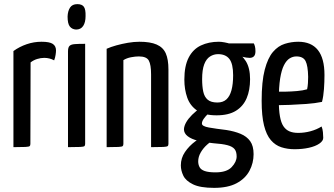

<svg xmlns="http://www.w3.org/2000/svg" viewBox="-20 -712 1616 929"><path d="M45 0V-465Q74 -486 109 -498Q144 -510 181 -510Q220 -510 235.5 -499.5Q251 -489 251 -468Q251 -460 249 -446.5Q247 -433 242 -420Q231 -426 219 -429Q207 -432 194 -432Q177 -432 159.5 -426.5Q142 -421 128 -410L127 -16Q127 -8 123.5 -5Q120 -2 103 -1Q86 0 45 0Z M309 0V-463Q309 -482 316 -489.5Q323 -497 341 -498.5Q359 -500 392 -500V-16Q392 -8 388.5 -5Q385 -2 368 -1Q351 0 309 0ZM348 -569Q329 -570 318 -583.5Q307 -597 307 -632Q308 -659 319 -675.5Q330 -692 354 -692Q377 -692 386 -679Q395 -666 394 -634Q394 -604 382.5 -586.5Q371 -569 348 -569Z M496 0V-476Q516 -485 543 -492.5Q570 -500 599 -505Q628 -510 655 -510Q707 -510 738 -496.5Q769 -483 782 -454Q795 -425 795 -376V-16Q795 -8 791 -5Q787 -2 770 -1Q753 0 711 0V-352Q711 -399 700 -419Q689 -439 652 -439Q635 -439 614 -435Q593 -431 577 -421V-16Q577 -8 573.5 -5Q570 -2 553 -1Q536 0 496 0Z M1016 197Q949 197 914 180Q879 163 867 138Q855 113 855 88Q855 53 875 23.5Q895 -6 925.5 -28.5Q956 -51 990 -61L1020 -37Q1001 -29 982 -12Q963 5 951 26Q939 47 939 69Q939 84 945.5 96.5Q952 109 970.5 115.5Q989 122 1023 122Q1077 122 1101 96.5Q1125 71 1125 45Q1125 22 1115 9.5Q1105 -3 1080.5 -9.5Q1056 -16 1012 -19Q970 -23 938 -31Q906 -39 888 -53Q870 -67 870 -87Q871 -103 881 -120.5Q891 -138 909.5 -156.5Q928 -175 953 -192L1003 -175Q997 -171 986 -160.5Q975 -150 966 -137.5Q957 -125 957 -114Q957 -101 991 -95Q1025 -89 1075 -83Q1114 -77 1144 -64.5Q1174 -52 1190.5 -29Q1207 -6 1207 34Q1207 77 1187 114.5Q1167 152 1125 174.5Q1083 197 1016 197ZM1028 -154Q968 -154 934 -177Q900 -200 886 -239.5Q872 -279 872 -327Q872 -393 893 -433.5Q914 -474 952 -492Q990 -510 1039 -510Q1050 -510 1066.5 -507Q1083 -504 1097 -499L1114 -463Q1149 -449 1169.5 -416Q1190 -383 1190 -329Q1190 -276 1173.5 -237Q1157 -198 1121.5 -176Q1086 -154 1028 -154ZM1032 -216Q1059 -216 1075.5 -231Q1092 -246 1100 -275.5Q1108 -305 1108 -348Q1108 -403 1090 -426.5Q1072 -450 1035 -450Q1014 -450 996 -438.5Q978 -427 968 -400.5Q958 -374 958 -329Q958 -294 963.5 -268.5Q969 -243 985 -229.5Q1001 -216 1032 -216ZM1188 -432Q1173 -432 1152 -437.5Q1131 -443 1110 -449.5Q1089 -456 1075.5 -461Q1062 -466 1062 -466L1053 -502H1208Q1211 -497 1213.5 -487.5Q1216 -478 1216 -464Q1216 -447 1208.5 -439.5Q1201 -432 1188 -432Z M1405 10Q1371 10 1341.5 0.5Q1312 -9 1290.5 -34Q1269 -59 1257.5 -105Q1246 -151 1246 -224Q1246 -318 1261 -375Q1276 -432 1301 -461Q1326 -490 1358 -500Q1390 -510 1423 -510Q1486 -510 1518 -470Q1550 -430 1550 -349Q1550 -316 1547.5 -281Q1545 -246 1538 -219Q1504 -212 1462 -209Q1420 -206 1382 -204.5Q1344 -203 1319.5 -203Q1295 -203 1295 -203L1296 -269Q1296 -269 1315 -268.5Q1334 -268 1361.5 -268.5Q1389 -269 1417.5 -271.5Q1446 -274 1466 -280Q1469 -294 1470 -310Q1471 -326 1471 -340Q1470 -394 1458.5 -416.5Q1447 -439 1414 -439Q1397 -439 1381.5 -429.5Q1366 -420 1354 -396.5Q1342 -373 1335.5 -332Q1329 -291 1329 -227Q1329 -180 1334.5 -149Q1340 -118 1351.5 -101Q1363 -84 1380.5 -76.5Q1398 -69 1423 -69Q1453 -69 1482.5 -77Q1512 -85 1536 -100Q1541 -88 1542.5 -72.5Q1544 -57 1544 -45Q1544 -30 1525 -17Q1506 -4 1474.5 3Q1443 10 1405 10Z"/></svg>

Font: Yanone Kaffeesatz
Style: Regular
Weight: 400
Designer: Yanone (Cyrillic: Daniel Pouzeot, Huerta Tipografica, and Cyreal)
Foundry: Yanone
Version: Version 2.003